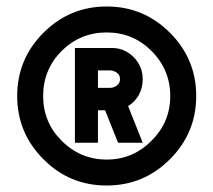

<svg xmlns="http://www.w3.org/2000/svg" viewBox="-20 -732 657 592"><path d="M309 -712Q195 -712 114 -631Q33 -550 33 -436Q33 -322 114 -241Q194 -160 309 -160Q423 -160 504 -241Q585 -322 585 -436Q585 -550 504 -631Q423 -712 309 -712ZM309 -632Q390 -632 447 -575Q505 -517 505 -436Q505 -355 447 -298Q390 -240 309 -240Q228 -240 170 -298Q113 -355 113 -436Q113 -517 170 -575Q228 -632 309 -632ZM211 -584V-292H282V-392H304L344 -292H420L375 -405Q395 -417 408 -439Q420 -461 420 -488Q420 -527 393 -555Q364 -584 326 -584ZM282 -515H319Q331 -515 341 -507Q350 -501 350 -488Q350 -476 341 -469Q331 -461 319 -461H282Z"/></svg>

Font: Unageo
Style: SemiBold
Weight: 600
Designer: Richard Sepsi
Foundry: Richard Sepsi
Version: Version 2.000